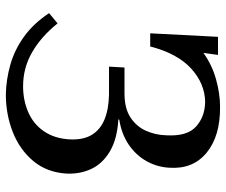

<svg xmlns="http://www.w3.org/2000/svg" viewBox="-78 -678 773 657"><g transform="rotate(90 308.5 -349.5)"><path d="M303 17Q252 16 201 1.5Q150 -13 105 -45.5Q60 -78 25 -131L60 -160Q106 -103 159.5 -72.5Q213 -42 275 -42Q323 -42 363.5 -59.5Q404 -77 429 -113Q454 -149 457 -202Q459 -248 441.5 -277Q424 -306 389 -320.5Q354 -335 304 -336H208L211 -389H299Q351 -389 382 -409.5Q413 -430 427.5 -462.5Q442 -495 443 -532Q447 -603 413.5 -633.5Q380 -664 329 -665Q266 -664 214.5 -617Q163 -570 139 -477H94L106 -709H168L161 -659Q201 -688 250.5 -702Q300 -716 345 -716Q445 -717 502 -670.5Q559 -624 554 -544Q552 -501 531.5 -464.5Q511 -428 475 -403.5Q439 -379 389 -371V-368Q456 -364 498 -339Q540 -314 558 -275.5Q576 -237 574 -191Q570 -124 531.5 -77.5Q493 -31 432.5 -7Q372 17 303 17Z"/></g></svg>

Font: Lora Medium
Style: Italic
Weight: 500
Italic angle: -3°
Designer: Olga Karpushina, Alexei Vanyashin (Cyrillic)
Foundry: Cyreal
Version: Version 3.004